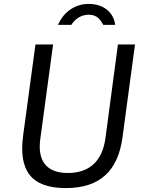

<svg xmlns="http://www.w3.org/2000/svg" viewBox="-20 -950 738 980"><path d="M276 -823H344C361 -850 391 -875 433 -875C478 -875 495 -845 507 -823H568C560 -885 511 -930 433 -930C353 -930 299 -878 276 -823ZM605 -247 669 -723H582L518 -243C501 -124 433 -67 326 -67C221 -67 169 -125 186 -243L251 -723H161L98 -258C75 -83 135 10 316 10C494 10 582 -82 605 -247Z"/></svg>

Font: United Sans
Style: Italic
Weight: 400
Italic angle: -8°
Designer: Pablo Impallari, Rodrigo Fuenzalida (Modified by Dan O. Williams)
Version: Version 1.000;PS 001.000;hotconv 1.0.88;makeotf.lib2.5.64775